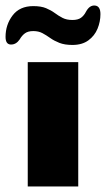

<svg xmlns="http://www.w3.org/2000/svg" viewBox="-40 -672 382 692"><path d="M60 0V-448H242V0ZM221 -510Q193 -510 174 -517.5Q155 -525 141 -535Q127 -545 113 -552.5Q99 -560 80 -560Q61 -560 50 -552Q39 -544 31 -530Q18 -511 -1 -511.5Q-20 -512 -20 -539Q-20 -583 5.5 -616.5Q31 -650 80 -650Q108 -650 126 -642.5Q144 -635 157.5 -625Q171 -615 185.5 -607.5Q200 -600 221 -600Q241 -600 252 -608Q263 -616 270 -630Q283 -654 302.5 -652Q322 -650 322 -621Q322 -594 311.5 -568.5Q301 -543 278.5 -526.5Q256 -510 221 -510Z"/></svg>

Font: Goldman
Style: Bold
Weight: 700
Designer: Jaikishan Patel
Version: Version 1.000; ttfautohint (v1.8.3)